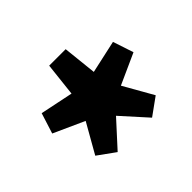

<svg xmlns="http://www.w3.org/2000/svg" viewBox="-90 -849 636 636"><g transform="rotate(-45 228.5 -530.5)"><path d="M86.9 -393.1 146 -497.1 38.1 -545.9 61 -618.2 176.8 -594.2 189.9 -711.9H267.1L279.8 -592.8L395 -618.2L418.9 -545.9L311 -497.1L370.1 -393.1L309.1 -349.1L229 -438L147.9 -349.1Z"/></g></svg>

Font: SourceSansPro-Bold
Style: Bold
Weight: 700
Designer: Paul D. Hunt
Foundry: Adobe Systems Incorporated
Version: Version 1.050;PS Version 1.000;hotconv 1.0.70;makeotf.lib2.5